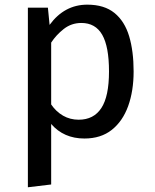

<svg xmlns="http://www.w3.org/2000/svg" viewBox="-20 -573 655 812"><path d="M349.2 -553.3Q421 -553.3 464.1 -518.2Q507.2 -483.1 526.2 -419.7Q545.1 -356.4 545.1 -270.8Q545.1 -188.7 522.1 -124.6Q499 -60.5 452.8 -23.8Q406.7 12.8 336.9 12.8Q249.7 12.8 196.4 -48.7V207.2L97.9 219V-540.5H182.6L189.7 -467.7Q252.3 -553.3 349.2 -553.3ZM324.1 -475.9Q282.1 -475.9 249.7 -450.5Q217.4 -425.1 196.4 -392.8V-131.3Q216.9 -101 246.7 -83.8Q276.4 -66.7 312.8 -66.7Q376.4 -66.7 408.7 -116.2Q441 -165.6 441 -270.8Q441 -375.9 412.3 -425.9Q383.6 -475.9 324.1 -475.9Z"/></svg>

Font: Fira Code Retina
Style: Regular
Weight: 450
Monospace: yes
Designer: Carrois Corporate, Edenspiekermann AG, Nikita Prokopov
Foundry: Carrois Corporate, Edenspiekermann AG, Nikita Prokopov
Version: Version 6.002